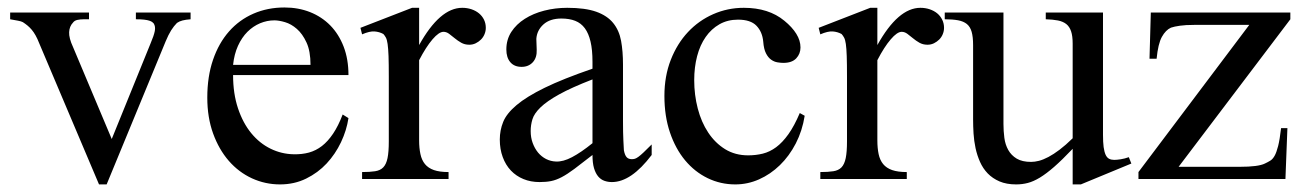

<svg xmlns="http://www.w3.org/2000/svg" viewBox="-20 -481 3504 516"><path d="M492.2 -429.2Q479 -428.2 470.5 -426Q461.9 -423.8 455.6 -419.4Q447.3 -411.1 439.9 -399.4Q432.6 -387.7 425.3 -370.1L266.6 14.6H246.1L85.4 -364.7Q80.6 -377 75.7 -385.7Q70.8 -394.5 65.4 -400.9Q60.1 -407.2 54.2 -412.1Q48.3 -417 41.5 -421.4Q37.1 -423.8 28.8 -425.3Q20.5 -426.8 7.3 -429.2V-447.3H219.2V-429.2H205.1Q195.8 -429.2 188 -427.5Q180.2 -425.8 176.3 -420.4Q166.5 -410.2 165.8 -394.5Q165 -378.9 176.3 -354.5L280.3 -107.4L384.8 -364.7Q393.6 -385.3 396 -397.5Q398.4 -409.7 393.1 -418Q391.6 -419.9 388.9 -421.9Q386.2 -423.8 381.1 -425.5Q376 -427.2 367.4 -428.2Q358.9 -429.2 345.2 -429.2V-447.3H492.2Z M916.5 -163.6Q911.6 -130.9 896.5 -98.9Q881.3 -66.9 857.9 -41.7Q834.5 -16.6 802.7 -1Q771 14.6 732.4 14.6Q692.9 14.6 657.2 -1.7Q621.6 -18.1 595 -48.6Q568.4 -79.1 552.7 -122.3Q537.1 -165.5 537.1 -218.8Q537.1 -275.4 552.5 -320.3Q567.9 -365.2 595.5 -396.5Q623 -427.7 661.1 -444.3Q699.2 -460.9 744.6 -460.9Q781.7 -460.9 813.2 -448.5Q844.7 -436 867.7 -412.6Q890.6 -389.2 903.6 -355.5Q916.5 -321.8 916.5 -279.3H606.4Q606.4 -229.5 619.6 -189.9Q632.8 -150.4 655.3 -123Q677.7 -95.7 707.3 -81.3Q736.8 -66.9 769.5 -66.4Q791.5 -65.9 810.3 -71Q829.1 -76.2 845.2 -88.6Q861.3 -101.1 875.2 -121.8Q889.2 -142.6 900.9 -173.3ZM814.5 -306.6Q814.5 -343.8 803.7 -366.9Q793 -390.1 777.8 -403.3Q762.7 -416.5 746.1 -421.4Q729.5 -426.3 717.3 -426.3Q697.8 -426.3 679 -418.5Q660.2 -410.6 645 -395.5Q629.9 -380.4 619.6 -357.9Q609.4 -335.4 606.4 -306.6Z M1285.6 -406.2Q1285.6 -397.5 1282.2 -389.2Q1278.8 -380.9 1272.7 -374.8Q1266.6 -368.7 1258.5 -364.7Q1250.5 -360.8 1241.2 -360.8Q1229 -360.8 1219.5 -366.2Q1210 -371.6 1202.1 -378.2Q1194.3 -384.8 1187 -390.1Q1179.7 -395.5 1171.9 -395.5Q1159.7 -395.5 1142.3 -375.2Q1125 -355 1106.4 -319.3V-104Q1106.4 -83 1109.9 -66.9Q1113.3 -50.8 1122.1 -40Q1130.9 -29.3 1146.2 -23.9Q1161.6 -18.6 1185.5 -18.6V0H953.1V-18.6Q974.1 -18.6 988 -20.8Q1002 -22.9 1010 -31.2Q1018.1 -39.6 1021.5 -56.2Q1024.9 -72.8 1024.9 -101.1V-274.4Q1024.9 -309.6 1024.2 -330.3Q1023.4 -351.1 1021.7 -362.8Q1020 -374.5 1017.1 -379.9Q1014.2 -385.3 1010.3 -389.6Q999.5 -395.5 986.6 -396.5Q973.6 -397.5 953.1 -388.7L948.7 -406.2L1087.4 -460H1106.4V-359.9Q1162.1 -460 1222.2 -460Q1235.4 -460 1247.1 -456.1Q1258.8 -452.1 1267.3 -445.1Q1275.9 -438 1280.8 -428Q1285.6 -418 1285.6 -406.2Z M1731.4 -64.5Q1676.3 8.3 1624.5 8.3Q1613.8 8.3 1604.2 4.9Q1594.7 1.5 1587.6 -6.8Q1580.6 -15.1 1576.4 -29.1Q1572.3 -43 1572.3 -64.5Q1543 -41.5 1523.7 -27.1Q1504.4 -12.7 1489.5 -4.9Q1474.6 2.9 1461.2 5.6Q1447.8 8.3 1430.2 8.3Q1406.2 8.3 1386.7 0.2Q1367.2 -7.8 1353 -22.7Q1338.9 -37.6 1331.1 -58.8Q1323.2 -80.1 1323.2 -106Q1323.2 -130.9 1332.3 -153.3Q1341.3 -175.8 1368.2 -198.5Q1395 -221.2 1443.8 -245.1Q1492.7 -269 1572.3 -296.4V-314.9Q1572.3 -347.2 1567.1 -369.1Q1562 -391.1 1551.8 -405Q1541.5 -418.9 1525.9 -425Q1510.3 -431.2 1488.8 -431.2Q1458 -431.2 1440.4 -415.3Q1422.9 -399.4 1421.4 -376.5L1422.4 -347.2Q1423.3 -326.2 1411.9 -313.7Q1400.4 -301.3 1381.8 -301.3Q1362.3 -301.3 1351.6 -313.7Q1340.8 -326.2 1340.8 -348.1Q1340.8 -374.5 1354.2 -395.3Q1367.7 -416 1390.4 -430.4Q1413.1 -444.8 1442.6 -452.4Q1472.2 -460 1504.4 -460Q1552.7 -460 1582.3 -449.5Q1611.8 -439 1627.9 -419.2Q1644 -399.4 1649.2 -371.1Q1654.3 -342.8 1654.3 -307.6V-155.3Q1654.3 -124 1655.3 -104Q1656.2 -84 1656.7 -77.1Q1659.2 -64 1664.1 -58.6Q1668.9 -53.2 1678.2 -53.2Q1682.6 -53.2 1686.5 -54.4Q1690.4 -55.7 1695.8 -59.6Q1701.2 -63.5 1709.5 -71.3Q1717.8 -79.1 1731.4 -92.8ZM1572.3 -267.6Q1515.6 -245.6 1482.7 -227.3Q1449.7 -209 1432.6 -192.4Q1415.5 -175.8 1410.9 -160.4Q1406.2 -145 1406.2 -128.9Q1406.2 -111.3 1411.6 -96.7Q1417 -82 1426 -71Q1435.1 -60.1 1447.5 -53.7Q1460 -47.4 1474.1 -46.9Q1493.2 -45.9 1517.3 -58.6Q1541.5 -71.3 1572.3 -96.2Z M2142.6 -169.9Q2136.2 -129.4 2118.7 -95.5Q2101.1 -61.5 2075.9 -37.1Q2050.8 -12.7 2020 1Q1989.3 14.6 1956.1 14.6Q1916.5 14.6 1881.8 -2.2Q1847.2 -19 1821.3 -50Q1795.4 -81.1 1780.5 -125Q1765.6 -168.9 1765.6 -223.1Q1765.6 -276.4 1782.7 -320.1Q1799.8 -363.8 1828.9 -394.8Q1857.9 -425.8 1896.7 -442.9Q1935.5 -460 1979 -460Q2045.9 -460 2087.9 -425.3Q2108.9 -408.2 2120.1 -390.1Q2131.3 -372.1 2131.3 -353.5Q2131.3 -336.4 2119.9 -324.2Q2108.4 -312 2085.4 -312Q2078.1 -312 2069.3 -313.5Q2060.5 -314.9 2052.5 -320.6Q2044.4 -326.2 2038.6 -337.6Q2032.7 -349.1 2031.2 -369.1Q2028.8 -395.5 2012.9 -411.9Q1997.1 -428.2 1963.4 -428.2Q1935.5 -428.2 1913.6 -415.8Q1891.6 -403.3 1876.5 -381.6Q1861.3 -359.9 1853.5 -330.1Q1845.7 -300.3 1845.7 -265.6Q1845.7 -226.1 1855.2 -189.5Q1864.7 -152.8 1883.3 -124.8Q1901.9 -96.7 1928.7 -80.1Q1955.6 -63.5 1990.7 -63.5Q2011.2 -63.5 2030 -68.1Q2048.8 -72.8 2065.9 -85.4Q2083 -98.1 2098.9 -120.4Q2114.7 -142.6 2129.4 -177.2Z M2517.1 -406.2Q2517.1 -397.5 2513.7 -389.2Q2510.3 -380.9 2504.2 -374.8Q2498 -368.7 2490 -364.7Q2481.9 -360.8 2472.7 -360.8Q2460.4 -360.8 2450.9 -366.2Q2441.4 -371.6 2433.6 -378.2Q2425.8 -384.8 2418.5 -390.1Q2411.1 -395.5 2403.3 -395.5Q2391.1 -395.5 2373.8 -375.2Q2356.4 -355 2337.9 -319.3V-104Q2337.9 -83 2341.3 -66.9Q2344.7 -50.8 2353.5 -40Q2362.3 -29.3 2377.7 -23.9Q2393.1 -18.6 2417 -18.6V0H2184.6V-18.6Q2205.6 -18.6 2219.5 -20.8Q2233.4 -22.9 2241.5 -31.2Q2249.5 -39.6 2252.9 -56.2Q2256.3 -72.8 2256.3 -101.1V-274.4Q2256.3 -309.6 2255.6 -330.3Q2254.9 -351.1 2253.2 -362.8Q2251.5 -374.5 2248.5 -379.9Q2245.6 -385.3 2241.7 -389.6Q2231 -395.5 2218 -396.5Q2205.1 -397.5 2184.6 -388.7L2180.2 -406.2L2318.8 -460H2337.9V-359.9Q2393.6 -460 2453.6 -460Q2466.8 -460 2478.5 -456.1Q2490.2 -452.1 2498.8 -445.1Q2507.3 -438 2512.2 -428Q2517.1 -418 2517.1 -406.2Z M2884.8 14.6H2862.8V-81.1Q2834.5 -51.3 2813.2 -32.7Q2792 -14.2 2774.7 -3.7Q2757.3 6.8 2742.2 10.7Q2727.1 14.6 2710.9 14.6Q2685.1 14.6 2666.3 6.6Q2647.5 -1.5 2634.5 -14.9Q2621.6 -28.3 2613.8 -45.9Q2606 -63.5 2601.8 -82.8Q2597.7 -102.1 2596.4 -122.1Q2595.2 -142.1 2595.2 -159.7V-359.9Q2595.2 -381.8 2591.3 -395.5Q2587.4 -409.2 2578.4 -416.5Q2569.3 -423.8 2554.7 -426.5Q2540 -429.2 2519 -429.2V-447.3H2676.8V-147.9Q2676.8 -128.9 2679.2 -110.6Q2681.6 -92.3 2689.7 -77.9Q2697.8 -63.5 2712.4 -54.7Q2727.1 -45.9 2751 -45.9Q2760.7 -45.9 2772.2 -48.8Q2783.7 -51.8 2797.6 -59.1Q2811.5 -66.4 2827.6 -78.6Q2843.8 -90.8 2862.8 -109.4V-363.8Q2862.8 -384.3 2858.6 -396.7Q2854.5 -409.2 2845.7 -416.3Q2836.9 -423.3 2823.2 -426Q2809.6 -428.7 2790.5 -429.2V-447.3H2944.3V-118.7Q2944.3 -98.6 2946 -85.7Q2947.8 -72.8 2951.4 -64.9Q2955.1 -57.1 2960.9 -54.2Q2966.8 -51.3 2974.6 -51.3Q2981.4 -51.3 2992.2 -53Q3002.9 -54.7 3013.7 -58.6L3020.5 -41.5Z M3147.5 -32.7H3311.5Q3361.8 -32.7 3379.4 -41.5Q3387.7 -45.4 3394 -49.3Q3400.4 -53.2 3405.5 -62.3Q3410.6 -71.3 3415 -88.6Q3419.4 -106 3422.9 -136.7H3439.9L3434.6 0H3039.6V-18.6L3337.4 -414.1H3189.5Q3166.5 -414.1 3151.1 -411.9Q3135.7 -409.7 3127 -406.7Q3112.8 -400.4 3102.5 -381.8Q3092.3 -363.3 3088.4 -323.2H3069.3L3072.8 -447.3H3447.8V-429.2Z"/></svg>

Font: Doulos SIL Cyr
Style: Regular
Weight: 400
Designer: Walt Agee, Victor Gaultney, Peter Martin, Debbi Hosken, Becca Hirsbrunner
Foundry: SIL International
Version: Version 5.000